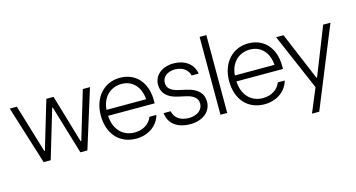

<svg xmlns="http://www.w3.org/2000/svg" viewBox="-93 -1129 3217 1733"><g transform="rotate(-15 1515.0 -262.0)"><path d="M188 0H253.9L389.6 -454.6H395L531.2 0H596.7L767.1 -545.9H700.2L565.4 -96.2H559.6L426.8 -545.9H359.4L225.1 -95.7H219.7L84 -545.9H17.6Z M1052.2 11.7C1162.1 11.7 1254.9 -50.3 1281.2 -148.4H1216.8C1191.9 -86.4 1133.3 -45.9 1052.2 -45.9C939.9 -45.9 863.3 -127.4 858.4 -253.4H1293V-281.7C1293 -450.7 1194.8 -557.6 1048.8 -557.6C898.9 -557.6 794.9 -440.4 794.9 -273.4C794.9 -100.1 896 11.7 1052.2 11.7ZM858.4 -309.1C866.2 -423.8 942.4 -500 1048.8 -500C1150.4 -500 1220.7 -426.3 1228.5 -309.1Z M1558.1 11.7C1673.8 11.7 1753.9 -53.2 1753.9 -147C1753.9 -223.6 1705.1 -275.4 1600.6 -298.3L1532.7 -313.5C1458.5 -329.6 1429.2 -361.3 1429.2 -409.2C1429.2 -463.9 1479 -502 1548.8 -502C1617.2 -502 1668.9 -464.8 1680.7 -409.7H1746.1C1732.4 -502.4 1653.8 -557.6 1548.8 -557.6C1443.4 -557.6 1365.7 -495.6 1365.7 -407.2C1365.7 -330.6 1412.6 -279.3 1512.7 -257.3L1584 -241.7C1656.2 -225.6 1689.5 -193.4 1689.5 -145.5C1689.5 -85.9 1635.7 -45.4 1558.1 -45.4C1480 -45.4 1427.2 -82 1414.1 -147H1348.1C1358.9 -45.4 1437.5 11.7 1558.1 11.7Z M1840.3 0H1903.3V-727.5H1840.3Z M2251.5 11.7C2361.3 11.7 2454.1 -50.3 2480.5 -148.4H2416C2391.1 -86.4 2332.5 -45.9 2251.5 -45.9C2139.2 -45.9 2062.5 -127.4 2057.6 -253.4H2492.2V-281.7C2492.2 -450.7 2394 -557.6 2248 -557.6C2098.1 -557.6 1994.1 -440.4 1994.1 -273.4C1994.1 -100.1 2095.2 11.7 2251.5 11.7ZM2057.6 -309.1C2065.4 -423.8 2141.6 -500 2248 -500C2349.6 -500 2419.9 -426.3 2427.7 -309.1Z M2640.6 204.1H2708.5L3014.2 -545.9H2946.3L2769 -98.6H2763.7L2575.7 -545.9H2506.8L2733.4 -18.6Z"/></g></svg>

Font: Guggenheim Sans Display Light
Style: Regular
Weight: 300
Designer: Modified by Tom Baber under direction of Pentagram Design 2023
Foundry: rsms
Version: Version 1.001;Glyphs 3.1.2 (3151)